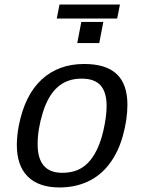

<svg xmlns="http://www.w3.org/2000/svg" viewBox="-20 -822 640 852"><path d="M244.1 9.8Q152.3 9.8 103.5 -38.3Q54.7 -86.4 54.7 -179.2Q54.7 -217.8 63.5 -264.6Q90.3 -400.9 165.3 -469.5Q240.2 -538.1 353.5 -538.1Q450.7 -538.1 498 -493.2Q545.4 -448.2 545.4 -357.4Q545.4 -291.5 524.9 -218.5Q504.4 -145.5 464.8 -93.8Q425.3 -42 369.1 -16.1Q313 9.8 244.1 9.8ZM453.1 -351.6Q453.1 -412.6 426.5 -442.9Q399.9 -473.1 342.3 -473.1Q277.8 -473.1 235.6 -435.5Q193.4 -397.9 170.2 -323.2Q147 -248.5 147 -182.1Q147 -55.2 255.9 -55.2Q305.2 -55.2 339.8 -75.4Q374.5 -95.7 399.7 -138.2Q424.8 -180.7 439 -243.4Q453.1 -306.2 453.1 -351.6ZM322.8 -630.9 340.8 -724.6H438.5L420.4 -630.9ZM500 -739.7H231.9L244.1 -801.8H512.2Z"/></svg>

Font: Cousine
Style: Italic
Weight: 400
Italic angle: -12°
Monospace: yes
Designer: Steve Matteson
Foundry: Monotype Imaging Inc.
Version: Version 1.21